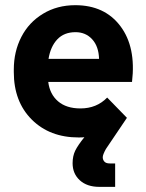

<svg xmlns="http://www.w3.org/2000/svg" viewBox="-20 -520 564 740"><path d="M362.8 200.2Q315.4 200.2 287.6 174.8Q259.8 149.4 259.8 108.9Q259.8 81.5 270 60.5Q280.3 39.6 305.2 8.8Q298.3 9.8 283.2 9.8Q171.4 9.8 102.3 -59.3Q33.2 -128.4 33.2 -242.2V-252Q33.2 -321.3 62.3 -377.7Q91.3 -434.1 145.8 -467Q200.2 -500 270 -500Q383.3 -500 444.1 -419.2Q504.9 -338.4 488.8 -204.1H166Q171.9 -156.7 203.9 -129.4Q235.8 -102.1 290 -102.1Q352.5 -102.1 393.1 -144L469.2 -65.9L388.2 54.2Q376 76.2 376 85.9Q376 95.7 382.3 102.8Q388.7 109.9 402.8 109.9H423.8V200.2ZM271 -396Q227.1 -396 200.9 -368.4Q174.8 -340.8 167 -293H361.8Q360.4 -341.3 335.2 -368.7Q310.1 -396 271 -396Z"/></svg>

Font: SUSE
Style: Bold
Weight: 700
Designer: Rene Bieder
Foundry: SUSE
Version: Version 1.000